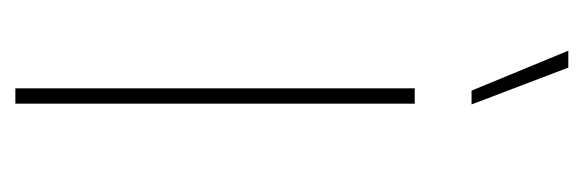

<svg xmlns="http://www.w3.org/2000/svg" viewBox="-275 -485 760 250"><g transform="rotate(90 105.0 -360.0)"><path d="M95 0H115V-520H95ZM98 -594H116L68 -720H46Z"/></g></svg>

Font: Fixel Variable
Style: Regular
Weight: 100
Width: 3
Designer: AlfaBravo + MacPaw
Foundry: Kyrylo Tkachov, Marchela Mozhyna, Serhii Makarenko, Maria Weinstein, Zakhar Kryvoshyya
Version: Version 1.211